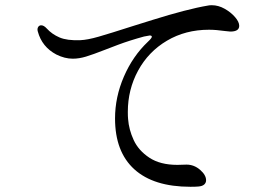

<svg xmlns="http://www.w3.org/2000/svg" viewBox="-20 -706 1040 736"><path d="M710 10Q569 10 495 -57Q421 -124 421 -252Q421 -334 455 -412.5Q489 -491 547 -546Q562 -560 562 -565Q562 -570 554 -570Q552 -570 532 -566Q477 -551 433 -534.5Q389 -518 382 -515Q336 -497 309.5 -489Q283 -481 259 -481Q228 -481 196 -497Q141 -526 125 -585Q122 -595 126 -602Q130 -609 138 -609Q148 -609 159 -597Q179 -575 208 -562.5Q237 -550 288 -552Q315 -553 358.5 -565.5Q402 -578 489 -606Q505 -611 567.5 -630.5Q630 -650 683.5 -664Q737 -678 779 -685Q783 -686 792 -686Q817 -686 841 -672.5Q865 -659 881 -640.5Q897 -622 897 -607Q897 -585 863 -585Q859 -585 843 -587Q808 -592 781 -592Q691 -592 620 -550Q549 -508 509.5 -435.5Q470 -363 470 -277Q470 -259 471 -250Q474 -209 492.5 -169Q511 -129 552.5 -101.5Q594 -74 660 -74L695 -75Q724 -75 747 -55Q770 -35 770 -15Q770 -5 762.5 1.5Q755 8 740 9Q730 10 710 10Z"/></svg>

Font: Hina Mincho
Style: Regular
Weight: 400
Designer: satsuyako
Foundry: satsuyako
Version: Version 1.100